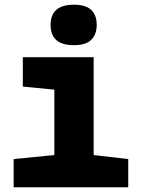

<svg xmlns="http://www.w3.org/2000/svg" viewBox="-20 -796 603 816"><path d="M294 -604Q195 -604 195 -690Q195 -776 294 -776Q344 -776 367.5 -754Q391 -732 391 -690Q391 -650 368 -627Q345 -604 294 -604ZM38 0V-120L211 -137V-415L77 -428V-553H378V-137L525 -120V0Z"/></svg>

Font: Noto Sans Mono SemiCondensed Black
Style: Regular
Weight: 900
Width: 4
Designer: Monotype Design Team
Foundry: Monotype Imaging Inc.
Version: Version 2.014; ttfautohint (v1.8.4.7-5d5b)